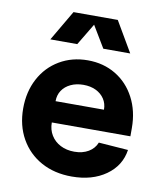

<svg xmlns="http://www.w3.org/2000/svg" viewBox="-83 -787 738 871"><g transform="rotate(10 286.5 -352.0)"><path d="M36 -250.7Q36 -327.4 68 -387.7Q100 -448 157.5 -482Q215 -516 287.5 -516Q360 -516 416.5 -482Q473 -448 505 -387Q537 -326 537 -248V-210H175Q175 -176.7 190.7 -151.2Q206.3 -125.7 234.1 -111.4Q262 -97 298 -97Q336 -97 363 -113Q390 -129 401 -157L537 -147Q526 -73 463 -28.5Q400 16 306 16Q226 16 165.1 -17.5Q104.3 -51 70.1 -111.5Q36 -172 36 -250.7ZM287.2 -403Q254.4 -403 228.8 -390.9Q203.2 -378.8 189.1 -357.5Q175 -336.2 175 -308H398Q398 -336 383.9 -357.5Q369.8 -378.9 344.9 -391Q320 -403 287.2 -403ZM185 -720H389L471 -580H347L287 -680L227 -580H103Z"/></g></svg>

Font: Uncut Sans Variable
Style: Regular
Weight: 400
Designer: Kasper Nordkvist
Foundry: UNCUT.wtf
Version: Version 1.304;Glyphs 3.2 (3246)